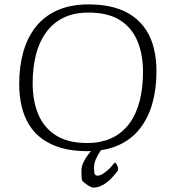

<svg xmlns="http://www.w3.org/2000/svg" viewBox="-20 -672 789 870"><path d="M374 13Q309 13 258.5 -1.5Q208 -16 171.5 -42.5Q135 -69 112 -106.5Q89 -144 78 -190.5Q67 -237 67 -291Q67 -372 86 -438Q105 -504 143.5 -552Q182 -600 241.5 -626Q301 -652 382 -652Q447 -652 497.5 -638Q548 -624 584.5 -597Q621 -570 644 -533Q667 -496 678 -449.5Q689 -403 689 -349Q689 -268 670 -202Q651 -136 612.5 -87.5Q574 -39 514.5 -13Q455 13 374 13ZM375 -24Q440 -24 487.5 -47Q535 -70 566.5 -113Q598 -156 613 -215Q628 -274 628 -346Q628 -426 602.5 -486.5Q577 -547 523 -581Q469 -615 381 -615Q316 -615 268.5 -592Q221 -569 189.5 -526Q158 -483 143 -424.5Q128 -366 128 -294Q128 -215 153.5 -154Q179 -93 233.5 -58.5Q288 -24 375 -24ZM402 178Q398 178 390.5 174.5Q383 171 375 165.5Q367 160 360.5 154.5Q354 149 352 145Q350 140 349.5 129.5Q349 119 349 102Q349 80 361 57.5Q373 35 390 15.5Q407 -4 422.5 -17Q438 -30 445 -33Q462 -37 463 -32.5Q464 -28 455.5 -16.5Q447 -5 435.5 11.5Q424 28 415 48Q406 68 406 89Q406 110 409.5 117Q413 124 422 124Q432 124 444.5 116.5Q457 109 470.5 97Q484 85 494 71Q496 69 497.5 67Q499 65 501 65Q504 65 509.5 74.5Q515 84 515 94Q515 101 512 104Q500 120 487 133.5Q474 147 460.5 157Q447 167 432.5 172.5Q418 178 402 178Z"/></svg>

Font: Briem Hand Thin
Style: Regular
Weight: 100
Designer: Gunnlaugur SE Briem, Eben Sorkin
Foundry: Sorkin Type Co.
Version: Version 1.003